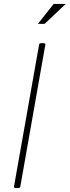

<svg xmlns="http://www.w3.org/2000/svg" viewBox="-20 -953 353 973"><path d="M74 0H58Q51 0 51 -8L178 -726Q179 -734 187 -734H203Q210 -734 210 -728L83 -8Q82 -1 74 0ZM206 -832H172L252 -933H313Z"/></svg>

Font: YamahaIndonesia935. App Thin
Style: Italic
Weight: 100
Italic angle: -10°
Designer: Dalton Maag Ltd
Foundry: Dalton Maag Ltd
Version: Version 1.002; January 01, 2024; Regular/Italic